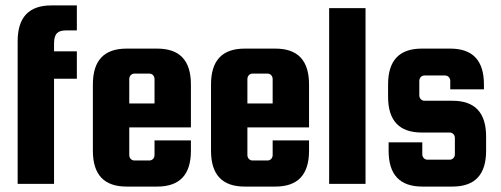

<svg xmlns="http://www.w3.org/2000/svg" viewBox="-20 -677 1844 707"><path d="M263 -565V-657H169C86 -657 45 -613 45 -525V0H179V-387H263V-488H179V-517C179 -554 194 -565 223 -565Z M446 -498C363 -498 322 -454 322 -366V-122C322 -34 363 10 446 10H559C642 10 683 -34 683 -122V-160H549V-106C549 -95 541 -86 530 -86H475C464 -86 456 -95 456 -106V-208H683V-366C683 -454 642 -498 559 -498ZM456 -386C456 -397 464 -406 475 -406H530C541 -406 549 -397 549 -386V-296H456Z M881 -498C798 -498 757 -454 757 -366V-122C757 -34 798 10 881 10H994C1077 10 1118 -34 1118 -122V-160H984V-106C984 -95 976 -86 965 -86H910C899 -86 891 -95 891 -106V-208H1118V-366C1118 -454 1077 -498 994 -498ZM891 -386C891 -397 899 -406 910 -406H965C976 -406 984 -397 984 -386V-296H891Z M1326 -647H1192V0H1326Z M1543 -306C1532 -306 1524 -315 1524 -326V-379C1524 -390 1532 -399 1543 -399H1619C1630 -399 1638 -390 1638 -379V-348H1762V-366C1762 -454 1721 -498 1638 -498H1533C1450 -498 1409 -454 1409 -366V-321C1409 -233 1450 -189 1533 -189H1636C1647 -189 1655 -180 1655 -169V-109C1655 -98 1647 -89 1636 -89H1554C1543 -89 1535 -98 1535 -109V-153H1411V-122C1411 -34 1452 10 1535 10H1646C1729 10 1770 -34 1770 -122V-174C1770 -262 1729 -306 1646 -306Z"/></svg>

Font: sklik
Style: Regular
Weight: 400
Designer: Joe Prince
Foundry: Joe Prince
Version: Version 1.001